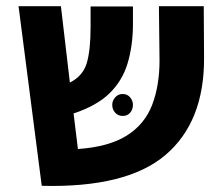

<svg xmlns="http://www.w3.org/2000/svg" viewBox="-20 -591 718 621"><path d="M115 10 40 -571H177L206 -324Q248 -345 260.5 -386.5Q273 -428 273 -504V-570H410V-507Q409 -439 392 -384Q375 -329 334 -289Q293 -249 218 -224L232 -109Q332 -116 390 -152.5Q448 -189 472 -251.5Q496 -314 496 -396L494 -571H639L640 -404Q641 -197 515.5 -90Q390 17 115 10ZM377 -287Q392 -287 401 -276Q410 -265 410 -252Q410 -237 401 -226.5Q392 -216 377 -216Q362 -216 352.5 -226.5Q343 -237 343 -252Q343 -265 352.5 -276Q362 -287 377 -287Z"/></svg>

Font: Assistant
Style: Bold
Weight: 700
Designer: Hebrew By Ben Nathan, Latin by Paul Hunt
Version: Version 3.000